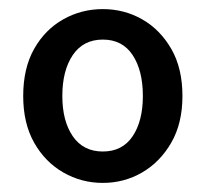

<svg xmlns="http://www.w3.org/2000/svg" viewBox="-20 -830 453 422"><path d="M206 -428Q159 -428 119 -451Q79 -474 55 -516.5Q31 -559 31 -619Q31 -680 55 -722.5Q79 -765 119 -787.5Q159 -810 206 -810Q253 -810 292.5 -787.5Q332 -765 356.5 -722.5Q381 -680 381 -619Q381 -559 356.5 -516.5Q332 -474 292.5 -451Q253 -428 206 -428ZM206 -497Q249 -497 271.5 -530.5Q294 -564 294 -619Q294 -675 271.5 -709Q249 -743 206 -743Q163 -743 140 -709Q117 -675 117 -619Q117 -564 140 -530.5Q163 -497 206 -497Z"/></svg>

Font: Source Han Sans TC Medium
Style: Regular
Weight: 500
Designer: Ryoko NISHIZUKA Ë•øÂ°öÊ∂ºÂ≠ê (kana, bopomofo & ideographs); Paul D. Hunt (Latin, Greek & Cyrillic); Sandoll Communicatio
Foundry: Adobe
Version: Version 2.004;hotconv 1.0.118;makeotfexe 2.5.65603